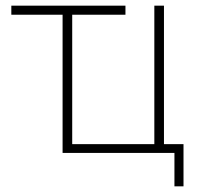

<svg xmlns="http://www.w3.org/2000/svg" viewBox="-20 -540 698 678"><path d="M201 -488H20V-520H423V-488H235V-31H525V-520H559V-31H628V118H596V0H201Z"/></svg>

Font: Raleway ExtraLight
Style: Regular
Weight: 200
Designer: Matt McInerney, Pablo Impallari, Rodrigo Fuenzalida
Foundry: Matt McInerney, Pablo Impallari, Rodrigo Fuenzalida
Version: Version 4.026